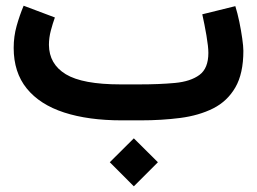

<svg xmlns="http://www.w3.org/2000/svg" viewBox="-20 -425 908 678"><path d="M367.7 147.9 452.6 63.5 537.6 147.9 452.6 232.9ZM476.1 0H410.2Q292 0 206.3 -27.8Q120.6 -55.7 74.5 -112.5Q28.3 -169.4 28.3 -255.9Q28.3 -296.4 38.8 -333.7Q49.3 -371.1 63.5 -404.8L173.8 -363.3Q166 -341.8 159.4 -316.7Q152.8 -291.5 152.8 -266.6Q153.3 -198.7 212.4 -162.8Q271.5 -127 405.3 -127H472.7Q543 -127 597.9 -132.1Q652.8 -137.2 684.3 -160.4Q715.8 -183.6 715.8 -238.3Q715.8 -259.8 709 -299.8Q702.1 -339.8 694.3 -374.5L811 -403.3Q818.8 -378.4 825.2 -347.7Q831.5 -316.9 835.4 -289.1Q839.4 -261.2 839.4 -245.6Q839.4 -165 811 -116.2Q782.7 -67.4 732.7 -42.2Q682.6 -17.1 616.7 -8.5Q550.8 0 476.1 0Z"/></svg>

Font: Vazir FD-UI
Style: Bold-FD-UI
Weight: 700
Designer: Saber Rastikerdar
Foundry: Saber Rastikerdar
Version: Version 30.0.0